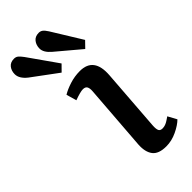

<svg xmlns="http://www.w3.org/2000/svg" viewBox="-345 -840 904 904"><g transform="rotate(-45 107.0 -387.5)"><path d="M228 -580.1 107.9 -681.2Q77.1 -707.5 77.1 -733.9Q77.1 -756.3 89.8 -772.7Q102.5 -789.1 127 -789.1Q138.7 -789.1 147.2 -782.5Q155.8 -775.9 166 -759.8L257.8 -610.8ZM70.8 -580.1 -57.1 -674.8Q-90.8 -701.7 -90.8 -731Q-90.8 -753.4 -78.4 -769.3Q-65.9 -785.2 -42 -785.2Q-29.8 -785.2 -21.5 -778.8Q-13.2 -772.5 -1 -755.9L101.1 -610.8ZM111.8 -414.1Q113.3 -434.1 107.7 -444.1Q102.1 -454.1 85.9 -454.1Q69.3 -454.1 27.8 -439L13.2 -490.2Q35.6 -503.9 68.6 -514.4Q101.6 -524.9 136.2 -524.9Q229.5 -524.9 221.2 -412.1L198.2 -101.1Q196.8 -79.1 201.2 -68.6Q205.6 -58.1 221.2 -58.1Q225.1 -58.1 229 -58.8Q232.9 -59.6 235.8 -60.1Q238.8 -60.5 243.4 -62.7Q248 -64.9 250 -65.7Q252 -66.4 257.1 -69.8Q262.2 -73.2 263.2 -73.7Q264.2 -74.2 270.3 -78.4Q276.4 -82.5 276.9 -83L300.8 -39.1Q281.2 -19.5 245.8 -2.7Q210.4 14.2 173.8 14.2Q123.5 14.2 103.8 -11.7Q84 -37.6 86.9 -85Z"/></g></svg>

Font: Literata Book SemiBold
Style: Italic
Weight: 600
Italic angle: -3°
Designer: Latin by Veronika Burian and Jose Scaglione. Greek by Irene Vlachou. Cyrillic by Vera Evstafieva
Foundry: TypeTogether
Version: Version 1.003;PS 001.003;hotconv 1.0.88;makeotf.lib2.5.64775